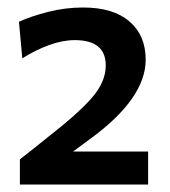

<svg xmlns="http://www.w3.org/2000/svg" viewBox="-20 -793 452 512"><path d="M33 -301V-368Q53 -383.5 73 -399.5Q93 -415.5 113.5 -432Q184.5 -487 223.2 -530.2Q262 -573.5 262 -618.5Q262 -686 179.5 -686Q147 -686 110.8 -672.8Q74.5 -659.5 39.5 -637.5L30.5 -735Q63.5 -750 109 -761.5Q154.5 -773 201.5 -773Q282 -773 325.2 -735.8Q368.5 -698.5 368.5 -634Q368.5 -530 219 -421.5L175 -389H375V-301Z"/></svg>

Font: Commissioner SemiBold
Style: Regular
Weight: 600
Designer: Kostas Bartsokas
Foundry: Kostas Bartsokas
Version: Version 1.000; ttfautohint (v1.8.3)